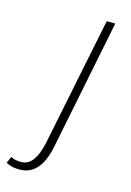

<svg xmlns="http://www.w3.org/2000/svg" viewBox="-230 -536 559 822"><g transform="rotate(15 50.0 -125.0)"><path d="M-58 230C9 230 45 176 61 92L176 -480H138L21 95C7 156 -18 197 -59 197C-77 197 -92 195 -106 187L-119 216C-102 226 -83 230 -58 230Z"/></g></svg>

Font: Source Sans Pro Light
Style: Italic
Weight: 300
Italic angle: -11°
Designer: Paul D. Hunt
Foundry: Adobe Systems Incorporated
Version: Version 3.006;hotconv 1.0.111;makeotfexe 2.5.65597